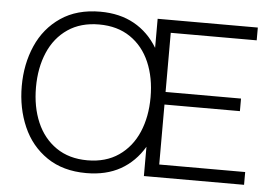

<svg xmlns="http://www.w3.org/2000/svg" viewBox="-53 -846 1313 928"><g transform="rotate(5 603.0 -381.5)"><path d="M50 -382Q50 -489 89 -578Q128 -667 206 -720Q284 -773 397 -773Q492 -773 562 -734Q632 -695 676 -622V-763H1162V-701H745V-414H1111V-353H745V-62H1162V0H676V-142Q632 -68 562.5 -29Q493 10 397 10Q284 10 206 -43Q128 -96 89 -185.5Q50 -275 50 -382ZM675 -382Q675 -477 643 -551.5Q611 -626 548.5 -668.5Q486 -711 397 -711Q308 -711 245.5 -668.5Q183 -626 151 -551.5Q119 -477 119 -382Q119 -287 151 -212.5Q183 -138 245.5 -95Q308 -52 397 -52Q486 -52 548.5 -95Q611 -138 643 -212.5Q675 -287 675 -382Z"/></g></svg>

Font: Open Sauce One Light
Style: Regular
Weight: 300
Designer: Alfredo Marco Pradil
Foundry: Creative Sauce Fz LLC
Version: Version 1.477